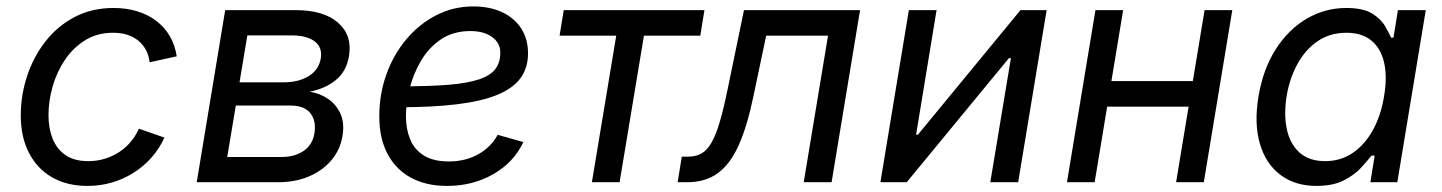

<svg xmlns="http://www.w3.org/2000/svg" viewBox="-20 -578 4575 609"><path d="M257.8 11.7Q191.9 11.7 144.5 -15.9Q97.2 -43.5 71.5 -93.8Q45.9 -144 45.9 -211.4Q45.9 -276.4 66.2 -337.4Q86.4 -398.4 124.5 -447Q162.6 -495.6 217 -524.2Q271.5 -552.7 340.3 -552.7Q380.9 -552.7 415.3 -542.2Q449.7 -531.7 475.8 -511.7Q502 -491.7 518.6 -463.4Q535.2 -435.1 540.5 -399.4L454.6 -380.4Q452.1 -401.4 443.4 -418.5Q434.6 -435.5 419.9 -448Q405.3 -460.4 385 -467.3Q364.7 -474.1 338.4 -474.1Q288.6 -474.1 250.5 -450.7Q212.4 -427.2 186.3 -388.7Q160.2 -350.1 147 -304Q133.8 -257.8 133.8 -212.4Q133.8 -171.9 146.7 -138.7Q159.7 -105.5 187.5 -86.2Q215.3 -66.9 259.8 -66.9Q288.1 -66.9 313.2 -74.7Q338.4 -82.5 359.1 -96.4Q379.9 -110.4 395.5 -129.2Q411.1 -147.9 420.4 -169.9L501.5 -141.6Q484.9 -105.5 459.5 -77.1Q434.1 -48.8 402.3 -29.1Q370.6 -9.3 334 1.2Q297.4 11.7 257.8 11.7Z M604 0 694.3 -545.9H917.5Q1007.3 -545.9 1052.7 -505.6Q1098.1 -465.3 1086.9 -399.9Q1079.1 -352.1 1045.7 -324.5Q1012.2 -296.9 961.9 -287.1Q993.2 -282.7 1019.5 -265.1Q1045.9 -247.6 1059.6 -218Q1073.2 -188.5 1066.4 -147Q1059.6 -104 1032 -70.8Q1004.4 -37.6 960.9 -18.8Q917.5 0 861.8 0ZM700.7 -80.1H875Q914.1 -80.1 942.4 -98.9Q970.7 -117.7 977.1 -153.8Q983.9 -194.3 964.6 -218.8Q945.3 -243.2 901.9 -243.2H728ZM739.7 -316.9H879.9Q927.7 -316.9 959.7 -336.9Q991.7 -356.9 997.6 -393.6Q1002.9 -428.2 977.8 -447Q952.6 -465.8 904.3 -465.8H764.6Z M1398.4 11.7Q1331.1 11.7 1283 -14.6Q1234.9 -41 1209 -90.3Q1183.1 -139.6 1183.1 -208.5Q1183.1 -280.3 1206.1 -343.5Q1229 -406.7 1270 -454.8Q1311 -502.9 1365 -530.3Q1418.9 -557.6 1481 -557.6Q1533.7 -557.6 1572.8 -539.3Q1611.8 -521 1633.3 -487.5Q1654.8 -454.1 1654.8 -408.7Q1654.8 -362.8 1631.1 -330.3Q1607.4 -297.9 1557.6 -277.3Q1507.8 -256.8 1429.9 -247.3Q1352.1 -237.8 1244.1 -237.8L1255.9 -304.2Q1345.2 -304.2 1405.3 -309.3Q1465.3 -314.5 1500.7 -326.7Q1536.1 -338.9 1551.5 -359.4Q1566.9 -379.9 1566.9 -410.6Q1566.9 -441.9 1540.8 -460.7Q1514.6 -479.5 1472.2 -479.5Q1417 -479.5 1378.2 -452.9Q1339.4 -426.3 1314.9 -384.5Q1290.5 -342.8 1279.1 -296.1Q1267.6 -249.5 1267.6 -209Q1267.6 -168.9 1280.8 -136.5Q1293.9 -104 1324 -85Q1354 -65.9 1403.8 -65.9Q1456.1 -65.9 1496.8 -88.6Q1537.6 -111.3 1558.6 -150.4L1640.1 -127.4Q1609.9 -63 1544.7 -25.6Q1479.5 11.7 1398.4 11.7Z M1857.4 0 1934.6 -464.8H1754.9L1768.1 -545.9H2214.4L2201.2 -464.8H2022.5L1945.3 0Z M2129.4 0 2142.6 -81.1H2162.1Q2186.5 -81.1 2204.3 -90.8Q2222.2 -100.6 2236.3 -124.8Q2250.5 -148.9 2263.2 -192.1Q2275.9 -235.4 2289.6 -302.7L2339.8 -545.9H2708L2617.7 0H2529.3L2606.4 -464.8H2410.2L2369.6 -272Q2350.6 -180.2 2324.2 -119.9Q2297.9 -59.6 2258.3 -29.8Q2218.8 0 2159.2 0Z M3209.5 0H3121.1L3186.5 -393.6H3180.2L2856 0H2772.5L2862.8 -545.9H2950.7L2885.7 -150.9H2891.6L3216.8 -545.9H3299.8Z M3783.7 -320.8 3770 -239.7H3470.7L3484.4 -320.8ZM3542.5 -545.9 3452.1 0H3364.3L3454.6 -545.9ZM3888.7 -545.9 3798.3 0H3710.4L3800.8 -545.9Z M4155.8 11.7Q4087.9 11.7 4041.5 -23.2Q3995.1 -58.1 3976.3 -121.8Q3957.5 -185.5 3971.7 -272Q3986.3 -358.9 4026.4 -421.6Q4066.4 -484.4 4124.5 -518.6Q4182.6 -552.7 4250.5 -552.7Q4303.2 -552.7 4331.5 -535.4Q4359.9 -518.1 4372.8 -495.8Q4385.7 -473.6 4392.6 -458.5H4399.9L4414.1 -545.9H4502.4L4412.1 0H4326.7L4340.3 -84.5H4330.1Q4317.9 -68.4 4296.9 -45.7Q4275.9 -22.9 4241.7 -5.6Q4207.5 11.7 4155.8 11.7ZM4183.1 -66.9Q4232.9 -66.9 4271.2 -93.3Q4309.6 -119.6 4335 -166Q4360.4 -212.4 4370.1 -272.9Q4380.4 -333.5 4370.4 -378.7Q4360.4 -423.8 4330.3 -449Q4300.3 -474.1 4250.5 -474.1Q4198.2 -474.1 4158.9 -447Q4119.6 -419.9 4095 -374.5Q4070.3 -329.1 4061 -272.9Q4051.8 -215.8 4061.5 -168.9Q4071.3 -122.1 4101.6 -94.5Q4131.8 -66.9 4183.1 -66.9Z"/></svg>

Font: Adwaita Sans
Style: Italic
Weight: 400
Italic angle: -9.39999°
Designer: Rasmus Andersson
Foundry: rsms
Version: Version 4.001;git-9221beed3